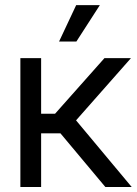

<svg xmlns="http://www.w3.org/2000/svg" viewBox="-20 -748 547 768"><path d="M61.5 -515.6H144.5V-293H200.2L397.9 -515.6H503.9L284.2 -266.6L506.8 0H401.4L221.7 -214.8H144.5V0H61.5ZM284.7 -727.5H379.4L285.6 -582H216.3Z"/></svg>

Font: Intratopia Thin
Style: Regular
Weight: 100
Designer: Rasmus Andersson
Foundry: rsms
Version: Version 3.000;Glyphs 3.2.3 (3260)